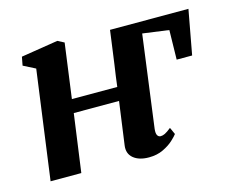

<svg xmlns="http://www.w3.org/2000/svg" viewBox="-85 -677 957 803"><g transform="rotate(-15 393.5 -275.0)"><path d="M415 -309Q417 -328.5 420.5 -352.2Q424 -376 427.8 -402.5Q431.5 -429 435 -455.2Q438.5 -481.5 441.8 -505.2Q445 -529 447.5 -547.5H787L751.5 -355H684.5L687 -482.5L573.5 -498L520.5 -98.5Q518.5 -79.5 523.5 -71.2Q528.5 -63 537.5 -63Q546.5 -63 556.2 -67.8Q566 -72.5 583.5 -86.5L597 -56.5Q591 -48 573.8 -32Q556.5 -16 529.5 -3Q502.5 10 467.5 10Q424.5 10 400.5 -10Q376.5 -30 381.5 -65L407 -250.5H211L176.5 0H43.5L107.5 -471L55.5 -497.5L62.5 -534.5L222.5 -560L250.5 -545.5L218.5 -309Z"/></g></svg>

Font: Merriweather 36pt
Style: Bold Italic
Weight: 700
Italic angle: -7.8°
Version: Version 2.101